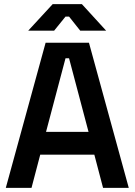

<svg xmlns="http://www.w3.org/2000/svg" viewBox="-20 -906 649 926"><path d="M8 0 200 -700H409L601 0H477L435 -160H174L132 0ZM407 -270 313 -625H296L202 -270ZM116 -758 234 -886H375L492 -758H367L313 -826H296L241 -758Z"/></svg>

Font: Space Grotesk Frontify SemiBold
Style: Regular
Weight: 600
Designer: Florian Karsten
Version: Version 2.000